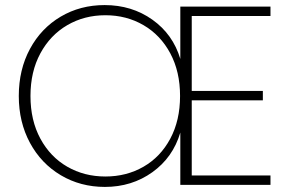

<svg xmlns="http://www.w3.org/2000/svg" viewBox="-20 -728 1139 756"><path d="M735 -370H1015V-333H735V-37H1045V0H690V-206Q661 -108 580 -50Q499 8 393 8Q297 8 219.5 -38Q142 -84 98 -165.5Q54 -247 54 -350Q54 -454 98 -535.5Q142 -617 219 -662.5Q296 -708 392 -708Q499 -708 580 -650.5Q661 -593 690 -496V-702H1045V-665H735ZM100 -350Q100 -254 139 -182Q178 -110 245 -71.5Q312 -33 395 -33Q478 -33 545 -71.5Q612 -110 650.5 -182Q689 -254 689 -350Q689 -446 650.5 -518Q612 -590 545 -629Q478 -668 395 -668Q312 -668 245 -629Q178 -590 139 -518Q100 -446 100 -350Z"/></svg>

Font: Fz Poppins ExtLt
Style: Regular
Weight: 200
Designer: Ninad Kale (Devanagari), Jonny Pinhorn (Latin)
Foundry: Indian Type Foundry
Version: Vit hóa bi Vntype.Com & FontZin.Com